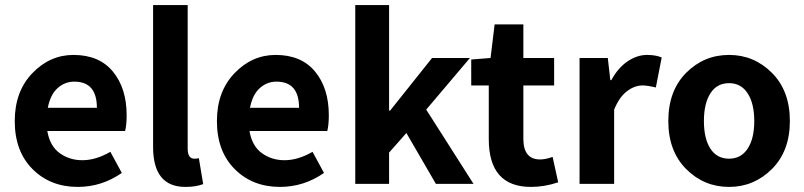

<svg xmlns="http://www.w3.org/2000/svg" viewBox="-20 -723 3163 755"><path d="M478 -270Q478 -232 472 -208H166Q176 -149 214.5 -121Q253 -93 304 -93Q357 -93 414 -126L459 -43Q380 12 286 12Q178 12 108 -58Q38 -128 38 -247Q38 -363 107 -435Q176 -507 269 -507Q370 -507 424 -441.5Q478 -376 478 -270ZM168 -299H361Q361 -402 272 -402Q235 -402 206.5 -376.5Q178 -351 168 -299Z M709 12Q582 12 582 -145V-703H718V-139Q718 -99 744 -99Q754 -99 762 -101L779 1Q750 12 709 12Z M1273 -270Q1273 -232 1267 -208H961Q971 -149 1009.5 -121Q1048 -93 1099 -93Q1152 -93 1209 -126L1254 -43Q1175 12 1081 12Q973 12 903 -58Q833 -128 833 -247Q833 -363 902 -435Q971 -507 1064 -507Q1165 -507 1219 -441.5Q1273 -376 1273 -270ZM963 -299H1156Q1156 -402 1067 -402Q1030 -402 1001.5 -376.5Q973 -351 963 -299Z M1377 0V-703H1510V-288H1514L1679 -495H1828L1656 -292L1842 0H1694L1578 -200L1510 -123V0Z M2068 12Q1902 12 1902 -176V-387H1833V-489L1909 -495L1925 -627H2038V-495H2159V-387H2038V-177Q2038 -96 2104 -96Q2125 -96 2153 -106L2175 -6Q2121 12 2068 12Z M2259 0V-495H2370L2380 -408H2384Q2410 -456 2447.5 -481.5Q2485 -507 2524 -507Q2559 -507 2582 -497L2559 -379Q2525 -387 2507 -387Q2475 -387 2445 -364Q2415 -341 2395 -292V0Z M2847 12Q2748 12 2678 -58.5Q2608 -129 2608 -247Q2608 -366 2678 -436.5Q2748 -507 2847 -507Q2945 -507 3015.5 -436.5Q3086 -366 3086 -247Q3086 -129 3015.5 -58.5Q2945 12 2847 12ZM2847 -99Q2894 -99 2920 -138.5Q2946 -178 2946 -247Q2946 -316 2920 -356Q2894 -396 2847 -396Q2799 -396 2773.5 -356Q2748 -316 2748 -247Q2748 -178 2773.5 -138.5Q2799 -99 2847 -99Z"/></svg>

Font: Assistant
Style: Bold
Weight: 700
Designer: Hebrew By Ben Nathan, Latin by Paul Hunt
Version: Version 2.001;PS 002.001;hotconv 1.0.88;makeotf.lib2.5.64775